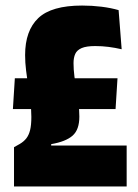

<svg xmlns="http://www.w3.org/2000/svg" viewBox="-20 -672 499 692"><path d="M26.5 -279 33.5 -390H403.5L396.5 -279ZM164.5 -147.5H436.5V0H30.5V-141.5L51 -153Q65.5 -161.5 74.8 -173.2Q84 -185 88.5 -203.2Q93 -221.5 93 -250.5Q93 -276 89.5 -303.8Q86 -331.5 81.8 -360.5Q77.5 -389.5 74 -418Q70.5 -446.5 70.5 -473.5Q70.5 -561.5 118 -606.8Q165.5 -652 276 -652Q311.5 -652 345.8 -647.8Q380 -643.5 407.5 -635.5L418.5 -494.5Q394.5 -500 371.2 -503Q348 -506 323 -506Q291.5 -506 274.5 -498.8Q257.5 -491.5 251.2 -477.8Q245 -464 245 -444.5Q245 -421.5 248.2 -396.8Q251.5 -372 255.5 -347.2Q259.5 -322.5 262.8 -298.2Q266 -274 266 -251.5Q266 -204.5 241.5 -183Q217 -161.5 164.5 -152.5Z"/></svg>

Font: Anek Odia SemiCondensed ExtraBold
Style: Regular
Weight: 800
Width: 4
Designer: Yesha Goshar & Mahesh Sahu (Odia), Yesha Goshar (Latin)
Foundry: Ek Type
Version: Version 1.003